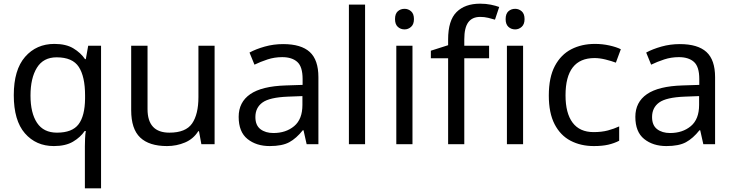

<svg xmlns="http://www.w3.org/2000/svg" viewBox="-20 -785 3993 1045"><path d="M442 11Q442 -7 443 -31Q444 -55 447 -72H441Q418 -38 377.5 -14Q337 10 273 10Q176 10 115.5 -59.5Q55 -129 55 -267Q55 -405 116.5 -475.5Q178 -546 276 -546Q339 -546 379 -522Q419 -498 443 -463H447L460 -536H530V240H442ZM290 -63Q373 -63 407.5 -108.5Q442 -154 443 -248V-266Q443 -368 409 -420.5Q375 -473 288 -473Q216 -473 181 -416.5Q146 -360 146 -265Q146 -170 181.5 -116.5Q217 -63 290 -63Z M1148 -536V0H1076L1063 -71H1059Q1033 -29 987 -9.5Q941 10 889 10Q792 10 743 -36.5Q694 -83 694 -185V-536H783V-191Q783 -63 902 -63Q991 -63 1025.5 -113Q1060 -163 1060 -257V-536Z M1521 -545Q1619 -545 1666 -502Q1713 -459 1713 -365V0H1649L1632 -76H1628Q1593 -32 1554.5 -11Q1516 10 1448 10Q1375 10 1327 -28.5Q1279 -67 1279 -149Q1279 -229 1342 -272.5Q1405 -316 1536 -320L1627 -323V-355Q1627 -422 1598 -448Q1569 -474 1516 -474Q1474 -474 1436 -461.5Q1398 -449 1365 -433L1338 -499Q1373 -518 1421 -531.5Q1469 -545 1521 -545ZM1547 -259Q1447 -255 1408.5 -227Q1370 -199 1370 -148Q1370 -103 1397.5 -82Q1425 -61 1468 -61Q1536 -61 1581 -98.5Q1626 -136 1626 -214V-262Z M1967 0H1879V-760H1967Z M2182 -737Q2202 -737 2217.5 -723.5Q2233 -710 2233 -681Q2233 -653 2217.5 -639Q2202 -625 2182 -625Q2160 -625 2145 -639Q2130 -653 2130 -681Q2130 -710 2145 -723.5Q2160 -737 2182 -737ZM2225 -536V0H2137V-536Z M2642 -468H2507V0H2419V-468H2325V-509L2419 -539V-570Q2419 -674 2465 -719.5Q2511 -765 2593 -765Q2625 -765 2651.5 -759.5Q2678 -754 2697 -747L2674 -678Q2658 -683 2637 -688Q2616 -693 2594 -693Q2550 -693 2528.5 -663.5Q2507 -634 2507 -571V-536H2642Z M2784 -737Q2804 -737 2819.5 -723.5Q2835 -710 2835 -681Q2835 -653 2819.5 -639Q2804 -625 2784 -625Q2762 -625 2747 -639Q2732 -653 2732 -681Q2732 -710 2747 -723.5Q2762 -737 2784 -737ZM2827 -536V0H2739V-536Z M3212 10Q3141 10 3085.5 -19Q3030 -48 2998.5 -109Q2967 -170 2967 -265Q2967 -364 3000 -426Q3033 -488 3089.5 -517Q3146 -546 3218 -546Q3259 -546 3297 -537.5Q3335 -529 3359 -517L3332 -444Q3308 -453 3276 -461Q3244 -469 3216 -469Q3058 -469 3058 -266Q3058 -169 3096.5 -117.5Q3135 -66 3211 -66Q3255 -66 3288.5 -75Q3322 -84 3350 -97V-19Q3323 -5 3290.5 2.5Q3258 10 3212 10Z M3680 -545Q3778 -545 3825 -502Q3872 -459 3872 -365V0H3808L3791 -76H3787Q3752 -32 3713.5 -11Q3675 10 3607 10Q3534 10 3486 -28.5Q3438 -67 3438 -149Q3438 -229 3501 -272.5Q3564 -316 3695 -320L3786 -323V-355Q3786 -422 3757 -448Q3728 -474 3675 -474Q3633 -474 3595 -461.5Q3557 -449 3524 -433L3497 -499Q3532 -518 3580 -531.5Q3628 -545 3680 -545ZM3706 -259Q3606 -255 3567.5 -227Q3529 -199 3529 -148Q3529 -103 3556.5 -82Q3584 -61 3627 -61Q3695 -61 3740 -98.5Q3785 -136 3785 -214V-262Z"/></svg>

Font: Noto Sans Takri
Style: Regular
Weight: 400
Designer: Monotype Design Team
Foundry: Monotype Imaging Inc.
Version: Version 2.003; ttfautohint (v1.8.4.7-5d5b)